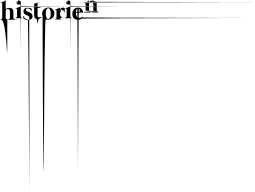

<svg xmlns="http://www.w3.org/2000/svg" viewBox="-20 -770 9954 7497"><path d="M561.5 -13.7Q564.5 -13.7 565.4 -12.7Q567.4 -11.7 568.4 -10.7Q568.4 -9.8 569.3 -8.8Q569.3 -7.8 569.3 -5.9Q569.3 -4.9 568.4 -3.9Q567.4 -2.9 566.4 -1Q564.5 0 940.4 0Q1317.4 1 2070.3 1Q1726.6 1 1478.5 1Q1231.4 0 1059.6 0Q940.4 0 853.5 0Q766.6 0 706.1 0Q657.2 0 624 0Q589.8 0 567.4 0Q526.4 0 515.6 0Q505.9 0 502 0Q501 0 500 0Q498 0 497.1 0Q472.7 0 433.6 0Q394.5 0 371.1 0Q370.1 0 369.1 0Q368.2 0 367.2 0Q355.5 0 337.9 0Q319.3 0 308.6 0Q306.6 0 305.7 -1Q303.7 -1 302.7 -2Q301.8 -2.9 300.8 -3.9Q300.8 -5.9 299.8 -6.8Q299.8 -8.8 299.8 -9.8Q299.8 -10.7 300.8 -11.7Q301.8 -13.7 303.7 -14.6Q304.7 -14.6 306.6 -14.6Q309.6 -14.6 312.5 -15.6Q315.4 -16.6 321.3 -17.6Q325.2 -19.5 331.1 -21.5Q335.9 -24.4 340.8 -27.3Q346.7 -30.3 350.6 -35.2Q355.5 -40 359.4 -45.9Q362.3 -51.8 365.2 -60.5Q367.2 -68.4 367.2 -78.1Q367.2 -124 367.2 -175.8Q367.2 -227.5 367.2 -261.7Q367.2 -262.7 367.2 -263.7Q367.2 -265.6 367.2 -265.6Q367.2 -271.5 367.2 -280.3Q367.2 -289.1 367.2 -293.9Q367.2 -304.7 366.2 -315.4Q365.2 -326.2 364.3 -336.9Q362.3 -348.6 359.4 -358.4Q356.4 -368.2 351.6 -377Q347.7 -385.7 341.8 -393.6Q335 -401.4 327.1 -407.2Q318.4 -413.1 307.6 -416Q295.9 -418.9 282.2 -418.9Q267.6 -418.9 256.8 -416Q245.1 -413.1 237.3 -407.2Q228.5 -401.4 222.7 -394.5Q216.8 -387.7 212.9 -378.9Q209 -371.1 207 -361.3Q205.1 -352.5 204.1 -342.8Q203.1 -333 202.1 -325.2Q202.1 -316.4 202.1 -308.6Q202.1 -251 202.1 -186.5Q202.1 -121.1 202.1 -78.1Q202.1 -68.4 204.1 -60.5Q206.1 -51.8 210 -45.9Q213.9 -40 217.8 -35.2Q222.7 -30.3 227.5 -27.3Q233.4 -24.4 238.3 -21.5Q243.2 -19.5 248 -17.6Q252.9 -16.6 706.1 -15.6Q1160.2 -14.6 2061.5 -14.6Q1164.1 -14.6 715.8 -13.7Q267.6 -12.7 267.6 -10.7Q268.6 -9.8 269.5 -8.8Q269.5 -7.8 268.6 -5.9Q268.6 -4.9 268.6 -3.9Q267.6 -2.9 265.6 -1Q265.6 659.2 263.7 989.3Q262.7 1320.3 259.8 1320.3Q241.2 1022.5 220.7 810.5Q201.2 598.6 180.7 453.1Q164.1 334 147.5 254.9Q130.9 174.8 114.3 124Q95.7 63.5 77.1 38.1Q58.6 12.7 42 4.9Q33.2 1 24.4 1Q16.6 0 8.8 0Q6.8 0 4.9 -1Q3.9 -1 2.9 -2Q2 -2.9 1 -3.9Q0 -4.9 0 -5.9Q0 -7.8 0 -8.8Q0 -9.8 1 -10.7Q2 -12.7 2.9 -13.7Q4.9 -13.7 6.8 -13.7Q8.8 -13.7 12.7 -14.6Q15.6 -15.6 21.5 -16.6Q26.4 -18.6 31.2 -20.5Q36.1 -23.4 41 -26.4Q45.9 -29.3 50.8 -34.2Q55.7 -39.1 58.6 -44.9Q62.5 -50.8 64.5 -59.6Q67.4 -67.4 67.4 -77.1Q67.4 -126 67.4 -178.7Q67.4 -232.4 67.4 -285.2Q67.4 -384.8 67.4 -477.5Q67.4 -571.3 67.4 -639.6Q67.4 -642.6 65.4 -645.5Q64.5 -647.5 60.5 -648.4Q60.5 -648.4 58.6 -649.4Q56.6 -650.4 53.7 -651.4Q50.8 -651.4 47.9 -652.3Q43.9 -653.3 40 -654.3Q36.1 -654.3 32.2 -655.3Q28.3 -656.2 25.4 -658.2Q21.5 -659.2 19.5 -660.2Q17.6 -660.2 16.6 -660.2Q13.7 -661.1 11.7 -662.1Q9.8 -664.1 9.8 -667Q9.8 -668.9 11.7 -670.9Q13.7 -672.9 16.6 -673.8Q26.4 -675.8 37.1 -679.7Q47.9 -682.6 58.6 -685.5Q70.3 -689.5 82 -694.3Q92.8 -698.2 105.5 -703.1Q116.2 -708 127.9 -713.9Q138.7 -718.8 150.4 -724.6Q160.2 -731.4 169.9 -736.3Q179.7 -742.2 189.5 -748Q190.4 -749 192.4 -749Q194.3 -750 197.3 -750Q199.2 -750 200.2 -748Q202.1 -746.1 202.1 -742.2Q202.1 -660.2 202.1 -568.4Q202.1 -475.6 202.1 -414.1Q207 -418.9 212.9 -422.9Q219.7 -427.7 225.6 -431.6Q232.4 -436.5 240.2 -440.4Q248 -444.3 255.9 -447.3Q264.6 -450.2 273.4 -453.1Q283.2 -456.1 293.9 -458Q304.7 -460 315.4 -460.9Q327.1 -461.9 339.8 -461.9Q360.4 -461.9 377.9 -460Q394.5 -457 409.2 -453.1Q422.9 -448.2 434.6 -442.4Q446.3 -436.5 455.1 -428.7Q463.9 -421.9 471.7 -413.1Q478.5 -403.3 483.4 -393.6Q487.3 -383.8 491.2 -374Q495.1 -364.3 497.1 -353.5Q499 -343.8 501 -333Q502 -322.3 502 -311.5Q502 -301.8 502.9 -292Q502.9 -282.2 502.9 -273.4Q502.9 -272.5 502.9 -271.5Q502.9 -271.5 502.9 -271.5Q502.9 -235.4 502.9 -174.8Q502.9 -114.3 502.9 -78.1Q502.9 -68.4 504.9 -60.5Q506.8 -51.8 510.7 -45.9Q514.6 -40 519.5 -35.2Q523.4 -30.3 529.3 -27.3Q534.2 -24.4 539.1 -21.5Q544.9 -19.5 548.8 -17.6Q553.7 -16.6 556.6 -15.6Q559.6 -14.6 561.5 -13.7Z M781.2 -137.7Q781.2 -127.9 783.2 -120.1Q785.2 -112.3 789.1 -106.4Q793 -99.6 796.9 -95.7Q801.8 -90.8 806.6 -86.9Q812.5 -84 817.4 -82Q822.3 -79.1 827.1 -78.1Q832 -76.2 835.9 -76.2Q838.9 -75.2 840.8 -75.2Q843.8 -75.2 844.7 -74.2Q846.7 -73.2 846.7 -72.3Q847.7 -70.3 847.7 -69.3Q847.7 -68.4 847.7 -67.4Q847.7 -65.4 846.7 -64.5Q845.7 -62.5 844.7 -61.5Q844.7 -61.5 842.8 -60.5Q841.8 -59.6 838.9 -59.6Q792 -59.6 721.7 -59.6Q651.4 -59.6 587.9 -59.6Q585.9 -59.6 584 -60.5Q583 -61.5 582 -61.5Q581.1 -63.5 580.1 -64.5Q579.1 -65.4 579.1 -67.4Q579.1 -67.4 579.1 -69.3Q579.1 -70.3 580.1 -71.3Q581.1 -71.3 582 -72.3Q584 -73.2 585.9 -74.2Q587.9 -75.2 591.8 -76.2Q594.7 -77.1 600.6 -79.1Q605.5 -80.1 610.4 -83Q615.2 -85 620.1 -87.9Q625 -90.8 629.9 -95.7Q634.8 -100.6 637.7 -107.4Q641.6 -113.3 643.6 -121.1Q646.5 -128.9 646.5 -138.7Q646.5 -190.4 646.5 -268.6Q646.5 -347.7 646.5 -417Q646.5 -419.9 644.5 -421.9Q643.6 -423.8 639.6 -424.8Q639.6 -424.8 637.7 -424.8Q635.7 -424.8 632.8 -425.8Q629.9 -427.7 627 -428.7Q623 -429.7 619.1 -429.7Q614.3 -430.7 611.3 -431.6Q607.4 -432.6 604.5 -432.6Q601.6 -433.6 598.6 -434.6Q596.7 -434.6 595.7 -434.6Q592.8 -435.5 590.8 -437.5Q588.9 -439.5 588.9 -442.4Q588.9 -444.3 590.8 -446.3Q592.8 -448.2 595.7 -449.2Q605.5 -451.2 617.2 -455.1Q627.9 -458 638.7 -461.9Q650.4 -465.8 662.1 -469.7Q673.8 -474.6 685.5 -478.5Q696.3 -483.4 707 -488.3Q718.8 -494.1 729.5 -500Q739.3 -504.9 1216.8 -511.7Q1693.4 -517.6 2636.7 -524.4Q1704.1 -524.4 1239.3 -525.4Q773.4 -526.4 776.4 -526.4Q778.3 -525.4 779.3 -523.4Q781.2 -521.5 781.2 -517.6Q781.2 -446.3 781.2 -339.8Q781.2 -233.4 781.2 -137.7ZM791 -670.9Q791 -663.1 790 -179.7Q788.1 302.7 785.2 1259.8Q782.2 317.4 777.3 -151.4Q773.4 -620.1 767.6 -614.3Q760.7 -608.4 753.9 -604.5Q748 -599.6 740.2 -596.7Q732.4 -593.8 724.6 -592.8Q715.8 -590.8 707 -590.8Q698.2 -590.8 690.4 -592.8Q682.6 -593.8 674.8 -596.7Q668 -599.6 661.1 -604.5Q655.3 -608.4 649.4 -614.3Q643.6 -619.1 639.6 -625Q635.7 -631.8 632.8 -638.7Q629.9 -646.5 628.9 -654.3Q627 -662.1 627 -669.9Q627 -678.7 627.9 -685.5Q628.9 -692.4 632.8 -700.2Q636.7 -707 640.6 -713.9Q645.5 -719.7 651.4 -725.6Q657.2 -631.8 664.1 -635.7Q670.9 -640.6 677.7 -743.2Q685.5 -746.1 694.3 -748Q702.1 -750 710.9 -750Q719.7 -750 728.5 -748Q736.3 -747.1 744.1 -744.1Q752 -741.2 757.8 -736.3Q763.7 -732.4 769.5 -726.6Q774.4 -721.7 778.3 -715.8Q783.2 -710 786.1 -702.1Q789.1 -694.3 790 -686.5Q791 -679.7 791 -670.9Z M902.3 -37.1Q903.3 -36.1 903.3 -35.2Q904.3 -35.2 904.3 -34.2Q905.3 -33.2 909.2 -31.2Q913.1 -29.3 918.9 -26.4Q924.8 -23.4 932.6 -19.5Q941.4 -16.6 952.1 -12.7Q961.9 -8.8 974.6 -5.9Q988.3 -2.9 1003.9 0Q1018.6 2.9 1036.1 4.9Q1054.7 5.9 1073.2 5.9Q1096.7 5.9 1117.2 2.9Q1137.7 0 1154.3 -4.9Q1171.9 -9.8 1185.5 -17.6Q1199.2 -25.4 1210.9 -35.2Q1221.7 -44.9 1229.5 -56.6Q1237.3 -68.4 1243.2 -81.1Q1248 -93.8 1250 -108.4Q1252.9 -122.1 1252.9 -137.7Q1252.9 -168 1243.2 -192.4Q1233.4 -217.8 1214.8 -237.3Q1196.3 -256.8 1168 -271.5Q1140.6 -287.1 1103.5 -297.9Q1085.9 -303.7 1071.3 -309.6Q1056.6 -314.5 1045.9 -320.3Q1035.2 -325.2 1027.3 -330.1Q1018.6 -335.9 1012.7 -340.8Q1006.8 -346.7 1002.9 -351.6Q1000 -357.4 998 -363.3Q995.1 -368.2 994.1 -374Q994.1 -379.9 994.1 -385.7Q994.1 -398.4 997.1 -408.2Q1001 -418 1008.8 -425.8Q1015.6 -434.6 1026.4 -438.5Q1038.1 -442.4 1053.7 -442.4Q1068.4 -442.4 1082 -439.5Q1096.7 -435.5 1109.4 -429.7Q1123 -423.8 1134.8 -417Q1146.5 -409.2 1157.2 -401.4Q1168.9 -392.6 1177.7 -384.8Q1187.5 -376 1194.3 -368.2Q1202.1 -359.4 1208 -352.5Q1212.9 -346.7 1216.8 -340.8Q1217.8 -337.9 1220.7 -337.9Q1222.7 -336.9 1224.6 -337.9Q1226.6 -338.9 1227.5 -340.8Q1228.5 -342.8 1227.5 -344.7Q1227.5 -345.7 1227.5 -348.6Q1227.5 -352.5 1225.6 -359.4Q1224.6 -366.2 1223.6 -373Q1222.7 -379.9 1220.7 -386.7Q1218.8 -394.5 1217.8 -401.4Q1216.8 -408.2 1215.8 -415Q1214.8 -421.9 1213.9 -424.8Q1213.9 -428.7 1213.9 -428.7Q1213.9 -429.7 1212.9 -430.7Q1212.9 -431.6 1212.9 -431.6Q1211.9 -431.6 1210.9 -432.6Q1210 -433.6 1209 -433.6Q1208 -433.6 1205.1 -435.5Q1202.1 -436.5 1195.3 -440.4Q1189.5 -442.4 1181.6 -445.3Q1173.8 -448.2 1164.1 -451.2Q1154.3 -454.1 1142.6 -457Q1130.9 -460 1118.2 -461.9Q1104.5 -463.9 1089.8 -465.8Q1075.2 -466.8 1059.6 -466.8Q1035.2 -466.8 1015.6 -462.9Q995.1 -460 979.5 -453.1Q963.9 -446.3 951.2 -437.5Q938.5 -429.7 929.7 -418.9Q920.9 -409.2 915 -398.4Q908.2 -387.7 904.3 -376Q901.4 -364.3 899.4 -353.5Q897.5 -342.8 897.5 -333Q897.5 -320.3 899.4 -308.6Q900.4 -295.9 903.3 -285.2Q906.2 -273.4 912.1 -262.7Q917 -252 923.8 -242.2Q930.7 -232.4 939.5 -223.6Q948.2 -214.8 960 -207Q970.7 -199.2 985.4 -191.4Q999 -184.6 1015.6 -178.7Q1033.2 -171.9 1047.9 -166Q1062.5 -160.2 1072.3 -153.3Q1083 -146.5 1091.8 -139.6Q1099.6 -133.8 1105.5 -127Q1111.3 -120.1 1115.2 -114.3Q1119.1 -107.4 1121.1 -100.6Q1123 2905.3 1124 2912.1Q1125 2918 1125 -75.2Q1125 -62.5 1126 1632.8Q1126 3328.1 1128.9 6707Q1110.4 3343.8 1094.7 1663.1Q1078.1 -17.6 1063.5 -17.6Q1051.8 -17.6 1040 -19.5Q1028.3 -21.5 1017.6 -26.4Q1006.8 -30.3 997.1 -36.1Q986.3 -41 977.5 -46.9Q968.8 -53.7 960.9 -60.5Q952.1 -67.4 944.3 -75.2Q937.5 -82 930.7 -88.9Q924.8 -95.7 919.9 -101.6Q914.1 -108.4 916 -114.3Q917 -119.1 923.8 -124Q910.2 -128.9 906.2 -131.8Q902.3 -133.8 906.2 -134.8Q900.4 -137.7 895.5 -137.7Q890.6 -138.7 888.7 -137.7Q886.7 -137.7 884.8 -135.7Q884.8 -134.8 884.8 -132.8Q884.8 -131.8 884.8 -129.9Q884.8 -128.9 885.7 -119.1Q885.7 -110.4 887.7 -91.8Q889.6 -94.7 890.6 -92.8Q891.6 -89.8 892.6 -82Q894.5 -74.2 895.5 -67.4Q896.5 -59.6 897.5 -52.7Q898.4 -45.9 899.4 -43Q899.4 -40 899.4 -39.1Q899.4 -37.1 900.4 -37.1Q900.4 -36.1 902.3 -37.1Z M1573.2 -111.3Q1578.1 -63.5 1581.1 -63.5Q1584 -63.5 1585.9 -110.4Q1588.9 -107.4 1595.7 -104.5Q1603.5 -101.6 1617.2 -98.6Q1597.7 -90.8 1584 -84Q1571.3 -76.2 1564.5 -69.3Q1557.6 -63.5 1549.8 -57.6Q1541 -51.8 1533.2 -46.9Q1524.4 -42 1514.6 -38.1Q1505.9 -35.2 1495.1 -32.2Q1484.4 -29.3 1473.6 19.5Q1462.9 68.4 1451.2 163.1Q1438.5 78.1 1425.8 29.3Q1414.1 -20.5 1401.4 -33.2Q1389.6 -36.1 1377.9 -42Q1367.2 -47.9 1357.4 -55.7Q1347.7 -48.8 1339.8 -60.5Q1331.1 -72.3 1325.2 -101.6Q1319.3 -116.2 1316.4 -134.8Q1313.5 -153.3 1313.5 -174.8Q1313.5 -245.1 1313.5 -324.2Q1313.5 -403.3 1313.5 -456.1Q1313.5 -458 1312.5 -459Q1311.5 -460 1309.6 -460Q1306.6 -460 1302.7 -460Q1298.8 -460 1295.9 -460Q1290 -460 1286.1 -460Q1283.2 -460 1281.2 -461.9Q1281.2 -461.9 1281.2 -461.9Q1281.2 -462.9 1298.8 -463.9Q1318.4 -465.8 1358.4 -468.8Q1318.4 -471.7 1299.8 -475.6Q1281.2 -479.5 1284.2 -482.4Q1287.1 -486.3 1291 -488.3Q1294.9 -490.2 1297.9 -490.2Q1300.8 -490.2 1303.7 -490.2Q1306.6 -490.2 1309.6 -490.2Q1310.5 -490.2 1311.5 -490.2Q1312.5 -491.2 1312.5 -494.1Q1312.5 -523.4 1312.5 -557.6Q1312.5 -591.8 1312.5 -614.3Q1312.5 -619.1 1314.5 -622.1Q1316.4 -625 1321.3 -626Q1327.1 -627 1334 -628.9Q1340.8 -630.9 1348.6 -632.8Q1355.5 -634.8 1362.3 -637.7Q1370.1 -639.6 1377 -642.6Q1384.8 -645.5 1392.6 -649.4Q1399.4 -652.3 1406.2 -656.2Q1414.1 -659.2 1419.9 -662.1Q1425.8 -666 1432.6 -669.9Q1435.5 -670.9 1437.5 -671.9Q1438.5 -671.9 1438.5 -671.9Q1440.4 -670.9 1442.4 -670.9Q1444.3 -669.9 1446.3 -667Q1447.3 -665 1447.3 -661.1Q1447.3 -619.1 1447.3 -572.3Q1447.3 -525.4 1447.3 -494.1Q1447.3 -492.2 1448.2 -491.2Q1449.2 -490.2 1451.2 -490.2Q1474.6 -490.2 1501 -490.2Q1527.3 -490.2 1544.9 -490.2Q1550.8 -490.2 1554.7 -489.3Q1558.6 -489.3 1560.5 -489.3Q1561.5 -488.3 1562.5 -486.3Q1563.5 -485.4 1563.5 -482.4Q1563.5 -479.5 1561.5 -476.6Q1559.6 -472.7 1556.6 -468.8Q1552.7 -464.8 1548.8 -463.9Q1544.9 -461.9 1540 -461.9Q1517.6 -461.9 1493.2 -461.9Q1467.8 -461.9 1451.2 -461.9Q1450.2 -461.9 1448.2 -460.9Q1447.3 -460 1447.3 -459Q1447.3 -381.8 1447.3 -295.9Q1447.3 -209 1447.3 -150.4Q1447.3 -144.5 1448.2 -137.7Q1450.2 -131.8 1452.1 -127Q1454.1 -121.1 1457 -117.2Q1460.9 -112.3 1463.9 -108.4Q1467.8 -105.5 1472.7 -102.5Q1476.6 -100.6 1482.4 -98.6Q1487.3 -97.7 1493.2 -95.7Q1498 -94.7 1502.9 -94.7Q1513.7 -94.7 1524.4 -96.7Q1534.2 -97.7 1543 -100.6Q1552.7 -103.5 1560.5 -106.4Q1568.4 -109.4 1573.2 -111.3Z M1869.1 -475.6Q1894.5 -475.6 1918.9 -471.7Q1942.4 -466.8 1964.8 -458Q1986.3 -449.2 2004.9 -436.5Q2023.4 -423.8 2038.1 -408.2Q2053.7 -391.6 2066.4 -373Q2078.1 -354.5 2086.9 -333Q2095.7 -311.5 2099.6 -288.1Q2103.5 -265.6 2104.5 -241.2Q2104.5 -215.8 2099.6 -192.4Q2094.7 -169.9 2085 -147.5Q2076.2 -126 2062.5 -106.4Q2049.8 -87.9 2033.2 -72.3Q2016.6 -55.7 1997.1 -42Q1977.5 -29.3 1955.1 -19.5Q1932.6 -9.8 1909.2 -5.9Q1884.8 -1 1859.4 -1Q1834 -1 1810.5 -4.9Q1786.1 -9.8 1764.6 -18.6Q1743.2 -27.3 1723.6 1452.1Q1705.1 2931.6 1690.4 5901.4Q1674.8 5900.4 1663.1 4389.6Q1650.4 2877.9 1642.6 -143.6Q1633.8 -165 1628.9 -187.5Q1624 -210.9 1624 -235.4Q1624 -260.7 1628.9 -284.2Q1633.8 -306.6 1643.6 -329.1Q1653.3 -350.6 1666 -370.1Q1678.7 -388.7 1695.3 -405.3Q1711.9 -420.9 1731.4 -434.6Q1751 -447.3 1773.4 -457Q1795.9 -466.8 1820.3 -470.7Q1843.8 -475.6 1869.1 -475.6ZM1864.3 -27.3Q1876 -27.3 1886.7 -32.2Q1897.5 -36.1 1906.2 -44.9Q1915 -52.7 1922.9 -64.5Q1930.7 -75.2 1935.5 -89.8Q1941.4 -104.5 1946.3 -121.1Q1950.2 -137.7 1953.1 -157.2Q1956.1 -176.8 1958 -196.3Q1959 -216.8 1959 -239.3Q1959 -260.7 1958 -281.2Q1956.1 -301.8 1953.1 -320.3Q1950.2 -339.8 1946.3 -356.4Q1941.4 -374 1935.5 -387.7Q1929.7 -402.3 1922.9 -414.1Q1915 -424.8 1906.2 -432.6Q1897.5 -441.4 1886.7 -445.3Q1876 -450.2 1864.3 -450.2Q1852.5 -450.2 1841.8 -446.3Q1831.1 -442.4 1822.3 -433.6Q1813.5 -425.8 1805.7 -414.1Q1798.8 -403.3 1792 -388.7Q1786.1 -375 1782.2 -358.4Q1777.3 -340.8 1774.4 -322.3Q1771.5 -302.7 1769.5 -282.2Q1768.6 -261.7 1768.6 -240.2Q1768.6 -217.8 1769.5 -197.3Q1771.5 -177.7 1774.4 -158.2Q1777.3 -138.7 1782.2 -122.1Q1786.1 -105.5 1792 -90.8Q1798.8 -76.2 1805.7 -65.4Q1813.5 -53.7 1822.3 -45.9Q1831.1 -37.1 1841.8 -32.2Q1852.5 -27.3 1864.3 -27.3Z M2435.5 -471.7Q2446.3 -471.7 2455.1 -470.7Q2464.8 -468.8 2471.7 -466.8Q2479.5 -463.9 2485.4 -460.9Q2491.2 -457 2495.1 -453.1Q2499 -448.2 2502.9 -443.4Q2505.9 -438.5 2507.8 -432.6Q2509.8 -426.8 2510.7 -420.9Q2511.7 -414.1 2511.7 -408.2Q2511.7 -395.5 2507.8 -356.4Q2504.9 -317.4 2497.1 -250Q2489.3 -302.7 2481.4 -330.1Q2474.6 -356.4 2465.8 -356.4Q2451.2 -356.4 2441.4 -358.4Q2430.7 -360.4 2424.8 -364.3Q2419.9 -367.2 2415 -371.1Q2410.2 -375 2406.2 -378.9Q2402.3 -382.8 2398.4 -386.7Q2394.5 -390.6 2391.6 -393.6Q2388.7 -397.5 2384.8 -399.4Q2380.9 -400.4 2376 -400.4Q2371.1 -400.4 2367.2 -399.4Q2362.3 -397.5 2358.4 -394.5Q2353.5 -391.6 2348.6 -351.6Q2343.8 -310.5 2339.8 -232.4Q2335.9 -294.9 2337.9 -319.3Q2339.8 -342.8 2346.7 -329.1Q2334 -314.5 2327.1 -296.9Q2321.3 -278.3 2321.3 -256.8Q2321.3 -241.2 2321.3 -225.6Q2322.3 -209 2325.2 -192.4Q2331.1 -162.1 2351.6 -133.8Q2372.1 -104.5 2420.9 -84Q2371.1 -74.2 2347.7 -66.4Q2324.2 -57.6 2328.1 -52.7Q2331.1 -46.9 2335 -43Q2338.9 -38.1 2342.8 -35.2Q2347.7 -32.2 2351.6 -29.3Q2356.4 -27.3 2361.3 -26.4Q2365.2 -26.4 2368.2 -25.4Q2371.1 -24.4 2373 -23.4Q2375 -23.4 2377 -22.5Q2377.9 -21.5 2378.9 -20.5Q2379.9 -19.5 2379.9 -18.6Q2380.9 -17.6 2379.9 -15.6Q2379.9 -14.6 2378.9 -13.7Q2378.9 -12.7 2377 -10.7Q2376 -9.8 2374 -9.8Q2372.1 -8.8 2371.1 -8.8Q2358.4 -8.8 2343.8 -8.8Q2330.1 -8.8 2321.3 -8.8Q2320.3 -8.8 2319.3 -8.8Q2317.4 -8.8 2317.4 -8.8Q2293 -8.8 2253.9 -8.8Q2214.8 -8.8 2191.4 -8.8Q2190.4 -8.8 2188.5 -8.8Q2187.5 -8.8 2185.5 -8.8Q2176.8 -8.8 2161.1 -8.8Q2144.5 -8.8 2135.7 -8.8Q2133.8 -8.8 2131.8 -9.8Q2130.9 -9.8 2129.9 -10.7Q2128.9 -12.7 2127.9 -13.7Q2127 -14.6 2127 -15.6Q2127 -17.6 2127 -18.6Q2127 -19.5 2127.9 -20.5Q2128.9 -22.5 2129.9 -23.4Q2131.8 -23.4 2133.8 -23.4Q2135.7 -24.4 2139.6 -25.4Q2142.6 -26.4 2146.5 -26.4Q2151.4 -28.3 2155.3 -30.3Q2159.2 -32.2 2164.1 -35.2Q2168 -38.1 2171.9 -42Q2175.8 -46.9 2179.7 -52.7Q2182.6 -58.6 2184.6 -66.4Q2186.5 -74.2 2186.5 -84Q2186.5 -154.3 2186.5 -233.4Q2186.5 -312.5 2186.5 -366.2Q2186.5 -369.1 2185.5 -371.1Q2183.6 -373 2180.7 -374Q2180.7 -374 2178.7 -374Q2176.8 -374 2173.8 -375Q2169.9 -376 2166 -377Q2163.1 -377.9 2159.2 -378.9Q2155.3 -379.9 2151.4 -379.9Q2147.5 -380.9 2143.6 -381.8Q2140.6 -382.8 2138.7 -383.8Q2136.7 -384.8 2135.7 -384.8Q2131.8 -385.7 2130.9 -386.7Q2128.9 -388.7 2128.9 -391.6Q2128.9 -393.6 2130.9 -396.5Q2131.8 -398.4 2135.7 -398.4Q2145.5 -401.4 2156.2 -404.3Q2167 -407.2 2177.7 -411.1Q2189.5 -414.1 2200.2 -418.9Q2211.9 -422.9 2223.6 -427.7Q2235.4 -432.6 2246.1 -438.5Q2257.8 -443.4 2267.6 -449.2Q2279.3 -455.1 2289.1 -460.9Q2298.8 -466.8 2306.6 -471.7Q2309.6 -473.6 2311.5 -473.6Q2313.5 -474.6 2316.4 -474.6Q2318.4 -474.6 2319.3 -472.7Q2321.3 -470.7 2321.3 -466.8Q2321.3 -449.2 2321.3 -428.7Q2321.3 -408.2 2321.3 -394.5Q2330.1 -414.1 2341.8 -428.7Q2353.5 -443.4 2369.1 -453.1Q2383.8 -462.9 2400.4 -466.8Q2417 -471.7 2435.5 -471.7Z M2717.8 -137.7Q2717.8 -127.9 2719.7 -120.1Q2721.7 -112.3 2725.6 -106.4Q2729.5 -99.6 2733.4 -95.7Q2738.3 -90.8 2743.2 -86.9Q2749 -84 2753.9 -82Q2758.8 -79.1 2763.7 -78.1Q2768.6 -76.2 2772.5 -76.2Q2775.4 -75.2 2777.3 -75.2Q2780.3 -75.2 2781.2 -74.2Q2783.2 -73.2 2783.2 -72.3Q2784.2 -70.3 2784.2 -69.3Q2784.2 -68.4 2784.2 -67.4Q2784.2 -65.4 2783.2 -64.5Q2782.2 -62.5 2781.2 -61.5Q2781.2 -61.5 2779.3 -60.5Q2778.3 -59.6 2775.4 -59.6Q2728.5 -59.6 2658.2 -59.6Q2587.9 -59.6 2524.4 -59.6Q2522.5 -59.6 2520.5 -60.5Q2519.5 -61.5 2518.6 -61.5Q2517.6 -63.5 2516.6 -64.5Q2515.6 -65.4 2515.6 -67.4Q2515.6 -67.4 2515.6 -69.3Q2515.6 -70.3 2516.6 -71.3Q2517.6 -71.3 2518.6 -72.3Q2520.5 -73.2 2522.5 -74.2Q2524.4 -75.2 2528.3 -76.2Q2531.2 -77.1 2537.1 -79.1Q2542 -80.1 2546.9 -83Q2551.8 -85 2556.6 -87.9Q2561.5 -90.8 2566.4 -95.7Q2571.3 -100.6 2574.2 -107.4Q2578.1 -113.3 2580.1 -121.1Q2583 -128.9 2583 -138.7Q2583 -190.4 2583 -268.6Q2583 -347.7 2583 -417Q2583 -419.9 2581.1 -421.9Q2580.1 -423.8 2576.2 -424.8Q2576.2 -424.8 2574.2 -424.8Q2572.3 -424.8 2569.3 -425.8Q2566.4 -427.7 2563.5 -428.7Q2559.6 -429.7 2555.7 -429.7Q2550.8 -430.7 2547.9 -431.6Q2543.9 -432.6 2541 -432.6Q2538.1 -433.6 2535.2 -434.6Q2533.2 -434.6 2532.2 -434.6Q2529.3 -435.5 2527.3 -437.5Q2525.4 -439.5 2525.4 -442.4Q2525.4 -444.3 2527.3 -446.3Q2529.3 -448.2 2532.2 -449.2Q2542 -451.2 2553.7 -455.1Q2564.5 -458 2575.2 -461.9Q2586.9 -465.8 2598.6 -469.7Q2610.4 -474.6 2622.1 -478.5Q2632.8 -483.4 2643.6 -488.3Q2655.3 -494.1 2666 -500Q2675.8 -504.9 3153.3 -511.7Q3629.9 -517.6 4573.2 -524.4Q3640.6 -524.4 3175.8 -525.4Q2710 -526.4 2712.9 -526.4Q2714.8 -525.4 2715.8 -523.4Q2717.8 -521.5 2717.8 -517.6Q2717.8 -446.3 2717.8 -339.8Q2717.8 -233.4 2717.8 -137.7ZM2727.5 -670.9Q2727.5 -663.1 2726.6 -179.7Q2724.6 302.7 2721.7 1259.8Q2718.8 317.4 2713.9 -151.4Q2710 -620.1 2704.1 -614.3Q2697.3 -608.4 2690.4 -604.5Q2684.6 -599.6 2676.8 -596.7Q2668.9 -593.8 2661.1 -592.8Q2652.3 -590.8 2643.6 -590.8Q2634.8 -590.8 2627 -592.8Q2619.1 -593.8 2611.3 -596.7Q2604.5 -599.6 2597.7 -604.5Q2591.8 -608.4 2585.9 -614.3Q2580.1 -619.1 2576.2 -625Q2572.3 -631.8 2569.3 -638.7Q2566.4 -646.5 2565.4 -654.3Q2563.5 -662.1 2563.5 -669.9Q2563.5 -678.7 2564.5 -685.5Q2565.4 -692.4 2569.3 -700.2Q2573.2 -707 2577.1 -713.9Q2582 -719.7 2587.9 -725.6Q2593.8 -631.8 2600.6 -635.7Q2607.4 -640.6 2614.3 -743.2Q2622.1 -746.1 2630.9 -748Q2638.7 -750 2647.5 -750Q2656.2 -750 2665 -748Q2672.9 -747.1 2680.7 -744.1Q2688.5 -741.2 2694.3 -736.3Q2700.2 -732.4 2706.1 -726.6Q2710.9 -721.7 2714.8 -715.8Q2719.7 -710 2722.7 -702.1Q2725.6 -694.3 2726.6 -686.5Q2727.5 -679.7 2727.5 -670.9Z M2953.1 -276.4Q2949.2 -276.4 2947.3 -274.4Q2945.3 -271.5 2945.3 -267.6Q2945.3 -242.2 2947.3 -220.7Q2950.2 -199.2 2954.1 -179.7Q2959 -162.1 2965.8 -147.5Q2971.7 -131.8 2980.5 -120.1Q2989.3 -108.4 3000 -99.6Q3010.7 -91.8 3023.4 -85.9Q3036.1 -81.1 3050.8 -78.1Q3066.4 -75.2 3083 -75.2Q3095.7 -75.2 3107.4 -76.2Q3119.1 -78.1 3128.9 -80.1Q3139.6 -83 3148.4 -85.9Q3157.2 -88.9 3164.1 -91.8Q3171.9 -95.7 3177.7 -99.6Q3183.6 -103.5 3188.5 -106.4Q3192.4 -109.4 3196.3 -111.3Q3200.2 -113.3 3202.1 -114.3Q3206.1 -115.2 3209 -115.2Q3210.9 -115.2 3212.9 -113.3Q3215.8 -110.4 3215.8 -107.4Q3215.8 -104.5 3212.9 -99.6Q3212.9 -98.6 3210.9 -95.7Q3209 -92.8 3206.1 -87.9Q3203.1 -84 4764.6 -78.1Q6326.2 -73.2 9451.2 -68.4Q6316.4 -62.5 4745.1 -55.7Q3173.8 -49.8 3166 -43.9Q3159.2 -38.1 3149.4 -32.2Q3140.6 -26.4 3129.9 -21.5Q3120.1 -15.6 3108.4 -11.7Q3096.7 -6.8 3083 -3.9Q3070.3 0 3054.7 1Q3040 2.9 3023.4 2.9Q2999 2.9 2975.6 -1Q2952.1 -4.9 2932.6 -12.7Q2912.1 -21.5 2894.5 -32.2Q2877.9 -43.9 2863.3 -58.6Q2848.6 -74.2 2837.9 -91.8Q2827.1 -110.4 2819.3 -131.8Q2811.5 -154.3 2807.6 -178.7Q2804.7 -203.1 2804.7 -231.4Q2804.7 -260.7 2808.6 -286.1Q2813.5 -312.5 2823.2 -335Q2833 -357.4 2845.7 -377Q2858.4 -396.5 2874 -411.1Q2889.6 -426.8 2908.2 -438.5Q2925.8 -450.2 2946.3 -458Q2966.8 -466.8 2987.3 -469.7Q3007.8 -473.6 3028.3 -473.6Q3047.9 -473.6 3065.4 -470.7Q3082 -468.8 3097.7 -462.9Q3112.3 -458 3125 -450.2Q3137.7 -443.4 3148.4 -435.5Q3159.2 -426.8 3168 -417Q3176.8 -407.2 3184.6 -397.5Q3191.4 -386.7 3197.3 -376Q3203.1 -365.2 3207 -355.5Q3211.9 -344.7 3214.8 -335Q3217.8 -325.2 3219.7 -315.4Q3220.7 -305.7 3221.7 -298.8Q3223.6 -291 3223.6 -286.1Q3223.6 -284.2 3222.7 -282.2Q3221.7 -280.3 3220.7 -279.3Q3218.8 -278.3 3216.8 -277.3Q3213.9 -277.3 3210.9 -277.3Q3146.5 -276.4 3074.2 -276.4Q3001 -276.4 2953.1 -276.4ZM2947.3 -308.6Q2947.3 -307.6 2947.3 -306.6Q2947.3 -305.7 2948.2 -304.7Q2949.2 -302.7 2953.1 -302.7Q2954.1 -302.7 2956.1 -302.7Q2959 -302.7 2962.9 -302.7Q2967.8 -302.7 2972.7 -302.7Q2978.5 -303.7 2984.4 -303.7Q2990.2 -303.7 2997.1 -304.7Q3003.9 -304.7 3010.7 -304.7Q3017.6 -304.7 3023.4 -305.7Q3030.3 -305.7 3036.1 -305.7Q3043 -305.7 3048.8 -306.6Q3053.7 -306.6 3058.6 -306.6Q3062.5 -306.6 3065.4 -307.6Q3069.3 -307.6 3070.3 -307.6Q3074.2 -307.6 3078.1 -310.5Q3083 -312.5 3086.9 -315.4Q3091.8 -318.4 3093.8 -324.2Q3096.7 -329.1 3096.7 -336.9Q3096.7 -344.7 3095.7 -352.5Q3094.7 -361.3 3092.8 -371.1Q3089.8 -380.9 3086.9 -389.6Q3084 -398.4 3079.1 -407.2Q3075.2 -415 3069.3 -422.9Q3064.5 -429.7 3057.6 -436.5Q3050.8 -442.4 3042 1142.6Q3034.2 2727.5 3024.4 5902.3Q3016.6 2727.5 3009.8 1142.6Q3003.9 -438.5 2998 -439.5Q2998 -439.5 2998 -439.5Q2992.2 -435.5 2987.3 -429.7Q2982.4 -423.8 2978.5 -417Q2974.6 -410.2 2970.7 -403.3Q2967.8 -396.5 2963.9 -387.7Q2960.9 -379.9 2959 -372.1Q2957 -364.3 2955.1 -356.4Q2954.1 -348.6 2952.1 -341.8Q2951.2 -335 2950.2 -328.1Q2949.2 -322.3 2949.2 -317.4Q2948.2 -312.5 2947.3 -308.6Z M3816.4 -298.8Q3819.3 -297.9 3820.3 -297.9Q3822.3 -296.9 3823.2 -295.9Q3823.2 -294.9 3824.2 -293.9Q3824.2 -293 3824.2 -291Q3824.2 -289.1 3823.2 -288.1Q3822.3 -287.1 3821.3 -286.1Q3819.3 -285.2 3818.4 -284.2Q3816.4 -284.2 3814.5 -284.2Q3800.8 -284.2 3784.2 -284.2Q3768.6 -284.2 3756.8 -284.2Q3755.9 -284.2 3754.9 -284.2Q3752.9 -284.2 3752 -284.2Q3728.5 -284.2 3688.5 -284.2Q3649.4 -284.2 3626 -284.2Q3625 -284.2 3624 -284.2Q3622.1 -284.2 3621.1 -284.2Q3609.4 -284.2 3591.8 -284.2Q3574.2 -284.2 3562.5 -284.2Q3560.5 -284.2 3559.6 -284.2Q3557.6 -285.2 3556.6 -286.1Q3555.7 -287.1 3555.7 -289.1Q3554.7 -290 3554.7 -291Q3554.7 -293 3554.7 -293.9Q3554.7 -294.9 3555.7 -295.9Q3556.6 -297.9 3558.6 -297.9Q3559.6 -298.8 3561.5 -298.8Q3564.5 -298.8 3567.4 -299.8Q3570.3 -300.8 3576.2 -301.8Q3580.1 -303.7 3585.9 -305.7Q3590.8 -307.6 3595.7 -310.5Q3601.6 -314.5 3605.5 -319.3Q3610.4 -324.2 3615.2 -330.1Q3619.1 -335.9 3621.1 -343.8Q3623 -352.5 3623 -362.3Q3623 -408.2 3623 -460Q3623 -511.7 3623 -545.9Q3623 -546.9 3623 -547.9Q3623 -548.8 3623 -549.8Q3623 -555.7 3623 -564.5Q3623 -572.3 3623 -578.1Q3623 -588.9 3622.1 -599.6Q3621.1 -609.4 3620.1 -621.1Q3618.2 -631.8 3615.2 -642.6Q3612.3 -652.3 3607.4 -661.1Q3603.5 -669.9 3597.7 -677.7Q3590.8 -684.6 3583 -691.4Q3574.2 -697.3 3563.5 -700.2Q3551.8 -703.1 3538.1 -703.1Q3523.4 -703.1 3512.7 -700.2Q3501 -697.3 3493.2 -691.4Q3484.4 -684.6 3478.5 -677.7Q3472.7 -670.9 3468.8 -663.1Q3464.8 -654.3 3462.9 -645.5Q3460.9 -636.7 3460 -627Q3459 -617.2 3459 -608.4Q3458 -600.6 3458 -592.8Q3458 -535.2 3458 -470.7Q3458 -405.3 3458 -362.3Q3458 -352.5 3460 -343.8Q3461.9 -335.9 3465.8 -330.1Q3469.7 -324.2 3474.6 -319.3Q3478.5 -314.5 3483.4 -310.5Q3489.3 -307.6 3494.1 -305.7Q3499 -303.7 3503.9 -301.8Q3508.8 -300.8 3511.7 -299.8Q3515.6 -298.8 3517.6 -298.8Q3520.5 -297.9 3521.5 -297.9Q3523.4 -296.9 3523.4 -295.9Q3524.4 -294.9 3525.4 -293.9Q3525.4 -293 3524.4 -291Q3524.4 -330.1 3524.4 -348.6Q3523.4 -367.2 3521.5 -366.2Q3521.5 -325.2 3519.5 -304.7Q3517.6 -284.2 3515.6 -284.2Q3453.1 -284.2 3382.8 -284.2Q3312.5 -284.2 3264.6 -284.2Q3262.7 -284.2 3260.7 -284.2Q3259.8 -285.2 3258.8 -286.1Q3256.8 -287.1 3255.9 -289.1Q3254.9 -290 3254.9 -291Q3254.9 -293 3254.9 -293.9Q3254.9 -294.9 3255.9 -295.9Q3256.8 -297.9 3257.8 -297.9Q3259.8 -298.8 3261.7 -298.8Q3263.7 -298.8 3267.6 -299.8Q3270.5 -300.8 3276.4 -301.8Q3281.2 -303.7 3286.1 -305.7Q3291 -307.6 3295.9 -310.5Q3300.8 -314.5 3456.1 -319.3Q3610.4 -324.2 3914.1 -330.1Q3617.2 -336.9 3469.7 -344.7Q3322.3 -353.5 3322.3 -363.3Q3322.3 -432.6 3322.3 -510.7Q3322.3 -588.9 3322.3 -640.6Q3322.3 -643.6 3320.3 -646.5Q3319.3 -648.4 3315.4 -649.4Q3315.4 -649.4 3313.5 -649.4Q3311.5 -649.4 3308.6 -650.4Q3305.7 -651.4 3302.7 -652.3Q3298.8 -653.3 3294.9 -654.3Q3291 -654.3 3287.1 -655.3Q3283.2 -656.2 3280.3 -657.2Q3276.4 -658.2 3274.4 -659.2Q3272.5 -660.2 3271.5 -660.2Q3268.6 -661.1 3266.6 -662.1Q3264.6 -664.1 3264.6 -667Q3264.6 -668.9 3266.6 -670.9Q3268.6 -672.9 3271.5 -673.8Q3281.2 -675.8 4942.4 -679.7Q6602.5 -682.6 9914.1 -685.5Q6626 -689.5 4987.3 -694.3Q3348.6 -698.2 3360.4 -703.1Q3371.1 -708 3382.8 -713.9Q3393.6 -718.8 3405.3 -724.6Q3415 -730.5 3424.8 -736.3Q3434.6 -742.2 3444.3 -748Q3445.3 -749 3447.3 -749Q3449.2 -750 3452.1 -750Q3454.1 -750 3455.1 -748Q3457 -746.1 3457 -742.2Q3457 -731.4 3457 -719.7Q3457 -707 3457 -699.2Q3461.9 -703.1 3467.8 -708Q3474.6 -712.9 3480.5 -716.8Q3487.3 -721.7 3495.1 -725.6Q3502.9 -728.5 3510.7 -732.4Q3519.5 -735.4 3528.3 -738.3Q3538.1 -741.2 3548.8 -743.2Q3559.6 -745.1 3570.3 -746.1Q3582 -747.1 3594.7 -747.1Q3615.2 -747.1 3632.8 -745.1Q3649.4 -742.2 3664.1 -738.3Q3677.7 -733.4 3689.5 -727.5Q3701.2 -721.7 3710 -713.9Q3718.8 -706.1 3726.6 -697.3Q3733.4 -688.5 3738.3 -678.7Q3742.2 -668.9 3746.1 -659.2Q3750 -649.4 3752 -638.7Q3753.9 -628.9 3755.9 -618.2Q3756.8 -607.4 3756.8 -596.7Q3757.8 -586.9 3757.8 -577.1Q3757.8 -567.4 3757.8 -557.6Q3757.8 -557.6 3757.8 -556.6Q3757.8 -555.7 3757.8 -555.7Q3757.8 -519.5 3757.8 -460Q3757.8 -399.4 3757.8 -363.3Q3757.8 -353.5 3759.8 -344.7Q3761.7 -336.9 3765.6 -331.1Q3769.5 -325.2 3774.4 -320.3Q3778.3 -315.4 3784.2 -311.5Q3789.1 -308.6 3793.9 -306.6Q3799.8 -304.7 3803.7 -302.7Q3808.6 -301.8 3811.5 -300.8Q3814.5 -299.8 3816.4 -298.8Z"/></svg>

Font: Mermaid
Style: Bold
Weight: 400
Designer: Scott Simpson
Version: Version 1.001